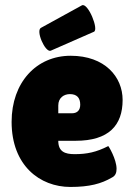

<svg xmlns="http://www.w3.org/2000/svg" viewBox="-20 -731 526 761"><path d="M352 -605C373 -613 329 -721 305 -710L143 -621C120 -611 159 -522 181 -530ZM423 -27C438 -34 442 -47 442 -62C442 -100 410 -153 409 -152C362 -128 325 -120 276 -120C237 -120 211 -130 211 -173H280C411 -173 466 -234 466 -335C466 -426 396 -510 260 -510C124 -510 26 -404 26 -248C26 -75 138 10 259 10C335 10 382 -3 423 -27ZM298 -316C298 -293 285 -282 265 -282H211V-313C211 -344 234 -358 257 -358C284 -358 298 -344 298 -316Z"/></svg>

Font: Lilita 2
Style: Regular
Weight: 400
Designer: Juan Montoreano
Foundry: Juan Montoreano
Version: Version 2.001